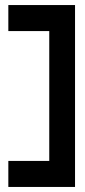

<svg xmlns="http://www.w3.org/2000/svg" viewBox="-20 -670 337 760"><path d="M13 -33V70H277V-650H13V-547H175V-33Z"/></svg>

Font: Charger Sport
Style: BlkNrw
Weight: 900
Designer: Jasper
Foundry: Cannot Into Space Fonts
Version: Version 1.1